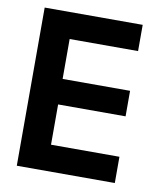

<svg xmlns="http://www.w3.org/2000/svg" viewBox="-76 -724 684 789"><g transform="rotate(10 265.5 -330.0)"><path d="M47 -660H456V-550.5H170.5V-384H452V-277.5H170.5V-109.5H456V0H47Z"/></g></svg>

Font: League Spartan SemiBold
Style: Regular
Weight: 600
Foundry: The League of Moveable Type
Version: Version 2.002